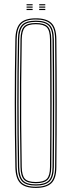

<svg xmlns="http://www.w3.org/2000/svg" viewBox="-20 -893 342 918"><path d="M151.5 5.5Q99 5.5 76.8 -17.6Q54.5 -40.8 53.5 -93.5Q52 -177.2 51.2 -252.6Q50.5 -328 50.5 -400.6Q50.5 -473.2 51.2 -548.1Q52 -623 53.5 -705.5Q54.5 -759 76.8 -782.2Q99 -805.5 151.5 -805.5Q201.5 -805.5 225.2 -783.4Q249 -761.2 249.5 -705.5Q250.2 -628 250.8 -553.1Q251.2 -478.2 251.2 -403.5Q251.2 -328.8 250.8 -251.9Q250.2 -175 249.5 -93.5Q249 -38.5 225.2 -16.5Q201.5 5.5 151.5 5.5ZM151.5 -0.2Q199.2 -0.2 221.1 -21Q243 -41.8 243.5 -93.8Q244.2 -171.2 244.6 -245.9Q245 -320.5 245 -395.1Q245 -469.8 244.6 -546.8Q244.2 -623.8 243.5 -705.5Q243 -758.2 221 -779Q199 -799.8 151.5 -799.8Q102 -799.8 81.2 -778.1Q60.5 -756.5 59.8 -705.5Q58.2 -619.8 57.5 -543.9Q56.8 -468 56.8 -395.9Q56.8 -323.8 57.5 -249.8Q58.2 -175.8 59.8 -93.8Q60.5 -43.2 81.4 -21.8Q102.2 -0.2 151.5 -0.2ZM151.5 -5.8Q105 -5.8 85.8 -25.8Q66.5 -45.8 65.8 -93.8Q64.2 -179.2 63.5 -255Q62.8 -330.8 62.8 -403Q62.8 -475.2 63.5 -549.4Q64.2 -623.5 65.8 -705.5Q66.5 -754.5 85.8 -774.4Q105 -794.2 151.5 -794.2Q196.2 -794.2 216.6 -774.8Q237 -755.2 237.5 -705.5Q238.2 -625 238.6 -549.6Q239 -474.2 239 -400.5Q239 -326.8 238.5 -251Q238 -175.2 237.5 -93.8Q237 -44.8 216.8 -25.2Q196.5 -5.8 151.5 -5.8ZM151.5 -11.5Q194.2 -11.5 212.5 -29.5Q230.8 -47.5 231.2 -93.8Q232 -174.5 232.4 -249.5Q232.8 -324.5 232.8 -398Q232.8 -471.5 232.4 -547.4Q232 -623.2 231.2 -705.2Q230.8 -752.2 212.5 -770.4Q194.2 -788.5 151.5 -788.5Q108 -788.5 90.4 -770.1Q72.8 -751.8 71.8 -705.2Q70.2 -621.2 69.5 -546Q68.8 -470.8 68.8 -398.6Q68.8 -326.5 69.5 -251.8Q70.2 -177 71.8 -94Q72.8 -48 90.4 -29.8Q108 -11.5 151.5 -11.5ZM151.5 -17Q110.5 -17 94.6 -34.1Q78.8 -51.2 78 -94Q76 -208.2 75.4 -306Q74.8 -403.8 75.4 -499.8Q76 -595.8 78 -705.2Q78.8 -748.5 94.5 -765.8Q110.2 -783 151.5 -783Q191.8 -783 208.2 -766.2Q224.8 -749.5 225.2 -705.2Q226 -624 226.4 -548.9Q226.8 -473.8 226.8 -400.2Q226.8 -326.8 226.2 -251.4Q225.8 -176 225.2 -94Q224.8 -50.5 208.2 -33.8Q191.8 -17 151.5 -17ZM151.5 -22.8Q189 -22.8 203.9 -38Q218.8 -53.2 219 -94Q219.8 -172.8 220.1 -247.1Q220.5 -321.5 220.5 -395.2Q220.5 -469 220.1 -545.5Q219.8 -622 219 -705Q218.8 -746.2 204 -761.8Q189.2 -777.2 151.5 -777.2Q113 -777.2 98.9 -761.5Q84.8 -745.8 84 -705Q82.2 -593 81.5 -495.8Q80.8 -398.5 81.4 -301.8Q82 -205 84 -94Q84.8 -54 98.9 -38.4Q113 -22.8 151.5 -22.8ZM167.5 -867.5V-873H196.5V-867.5ZM107 -845V-850.5H136V-845ZM107 -856.2V-861.8H136V-856.2ZM107 -867.5V-873H136V-867.5ZM167.5 -845V-850.5H196.5V-845ZM167.5 -856.2V-861.8H196.5V-856.2Z"/></svg>

Font: Big Shoulders Inline Display Thin ExtraLight
Style: Regular
Weight: 250
Version: Version 2.002